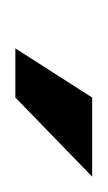

<svg xmlns="http://www.w3.org/2000/svg" viewBox="35 -723 140 250"><g transform="rotate(90 105.0 -598.0)"><path d="M43 -548 107 -648H210L107 -548Z"/></g></svg>

Font: Alumni Sans
Style: Bold Italic
Weight: 700
Italic angle: -8°
Designer: Robert E. Leuschke
Foundry: Robert E. Leuschke
Version: Version 1.016